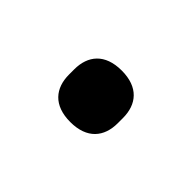

<svg xmlns="http://www.w3.org/2000/svg" viewBox="-34 -223 340 340"><g transform="rotate(45 136.0 -52.5)"><path d="M136 12C178 12 197 -12 197 -46V-59C197 -93 178 -117 136 -117C94 -117 75 -93 75 -59V-46C75 -12 94 12 136 12Z"/></g></svg>

Font: LVC Sans
Style: Regular
Weight: 400
Designer: Mike Abbink, Paul van der Laan, Pieter van Rosmalen
Foundry: Bold Monday
Version: Version 3.0